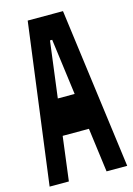

<svg xmlns="http://www.w3.org/2000/svg" viewBox="-121 -863 642 925"><g transform="rotate(-15 200.0 -400.0)"><path d="M104 0 132 -220H263L292 0H395L289 -800H113L8 0ZM156 -400 192 -680H203L240 -400Z"/></g></svg>

Font: Yard Headline
Style: Regular
Weight: 400
Monospace: yes
Designer: Roman Shamin
Foundry: Evil Martians
Version: Version 1.000